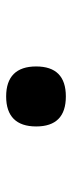

<svg xmlns="http://www.w3.org/2000/svg" viewBox="180 -602 239 640"><g transform="rotate(90 300.0 -281.5)"><path d="M201 -282Q201 -381 301 -381Q401 -381 401 -282Q401 -232.5 375.8 -207.2Q350.5 -182 301 -182Q251.5 -182 226.2 -207.2Q201 -232.5 201 -282Z"/></g></svg>

Font: JuliaMono
Style: Bold
Weight: 700
Monospace: yes
Designer: cormullion
Foundry: corm
Version: Version 0.055; ttfautohint (v1.8.4)